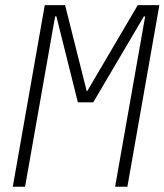

<svg xmlns="http://www.w3.org/2000/svg" viewBox="-20 -713 628 733"><path d="M28.8 0 150.9 -693.4H228.5L311 -365.2H313L505.9 -693.4H588.4L466.3 0H419.4L534.2 -650.4H529.3L335.9 -322.3H277.3L195.3 -650.4H190.4L75.7 0Z"/></svg>

Font: Cascadia Mono NF ExtraLight
Style: Italic
Weight: 200
Italic angle: -10°
Monospace: yes
Designer: Aaron Bell
Foundry: Saja Typeworks
Version: Version 2404.023; ttfautohint (v1.8.4)